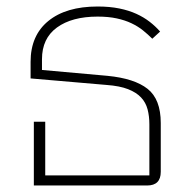

<svg xmlns="http://www.w3.org/2000/svg" viewBox="-20 -570 588 590"><path d="M84 -196H119V-31H439V-188Q439 -213 433.5 -234Q428 -255 413.5 -270.5Q399 -286 373.5 -296Q348 -306 307 -309L74 -329V-380Q74 -461 128.5 -505.5Q183 -550 280 -550Q317 -550 346.5 -544Q376 -538 399 -527.5Q422 -517 440 -503Q458 -489 472 -473L448 -451Q435 -464 419.5 -476.5Q404 -489 384 -498.5Q364 -508 338.5 -513.5Q313 -519 280 -519Q201 -519 155 -485.5Q109 -452 109 -388V-355L310 -337Q393 -329 433.5 -297Q474 -265 474 -192V-42Q474 0 432 0H84Z"/></svg>

Font: IBM Plex Sans Thai ExtraLight
Style: Regular
Weight: 200
Designer: Mike Abbink, Paul van der Laan, Pieter van Rosmalen, Ben Mitchell, Mark Frömberg
Foundry: Bold Monday
Version: Version 1.1